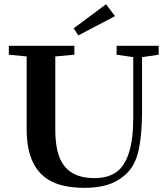

<svg xmlns="http://www.w3.org/2000/svg" viewBox="-20 -881 797 914"><path d="M353 -712.4 330.6 -746.1 484.9 -860.8 527.3 -804.2ZM383.3 13.2Q273.4 13.2 210.4 -25.4Q106.9 -89.4 106.9 -265.1V-612.3L22 -620.6V-663.1H334V-620.6L243.2 -612.3V-262.7Q243.2 -142.1 288.8 -87.6Q334.5 -33.2 428.7 -33.2Q492.2 -33.2 532 -60.3Q571.8 -87.4 593 -151.6Q614.3 -215.8 614.3 -321.3V-608.9L535.2 -620.6V-663.1H735.4V-620.6L656.2 -608.9V-360.4Q656.2 -202.6 628.9 -127.9Q610.4 -78.1 572.8 -45.9Q535.2 -13.7 488.5 -0.2Q441.9 13.2 383.3 13.2Z"/></svg>

Font: Elstob 6pt SemiBold
Style: Regular
Weight: 600
Designer: Peter S. Baker
Version: Version 1.015